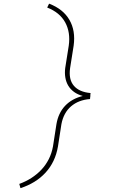

<svg xmlns="http://www.w3.org/2000/svg" viewBox="-20 -799 627 1035"><path d="M84 192.4Q119.1 179.7 149.2 160.4Q179.2 141.1 202.9 116Q226.6 90.8 242.7 59.3Q258.8 27.8 265.6 -9.8L284.2 -129.4Q294.4 -189.9 330.8 -228.5Q367.2 -267.1 426.3 -281.7Q398.9 -289.1 379.4 -303.2Q359.9 -317.4 348.1 -336.9Q336.4 -356.4 332.3 -380.6Q328.1 -404.8 331.5 -432.1L350.6 -552.7Q360.8 -624.5 331.5 -678.2Q302.2 -731.9 234.4 -758.3L244.6 -779.3Q320.3 -750.5 354.2 -691.9Q388.2 -633.3 377 -552.7L357.9 -432.1Q349.1 -370.6 378.2 -336.7Q407.2 -302.7 468.3 -297.4L466.8 -286.1H467.3L466.8 -281.2V-276.4H466.3L465.3 -265.1Q403.3 -260.3 363 -225.8Q322.8 -191.4 311 -129.4L292.5 -9.8Q285.2 33.2 268.1 68.6Q251 104 224.9 132.3Q198.7 160.6 164.8 181.4Q130.9 202.1 90.3 215.3Z"/></svg>

Font: Roboto Mono Thin
Style: Italic
Weight: 250
Designer: Google
Version: Version 2.000985; 2015; ttfautohint (v1.3)